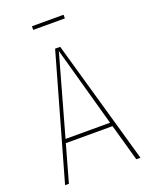

<svg xmlns="http://www.w3.org/2000/svg" viewBox="-154 -912 777 993"><g transform="rotate(-20 235.0 -415.5)"><path d="M420 0 363 -203H106L49 0H28L221 -681H249L443 0ZM112 -224H357L235 -663ZM322 -811H148V-831H322Z"/></g></svg>

Font: Fira Sans Extra Condensed Thin
Style: Regular
Weight: 250
Width: 1
Designer: Carrois Corporate & Edenspiekermann AG
Foundry: Carrois Corporate GbR & Edenspiekermann AG
Version: Version 4.203